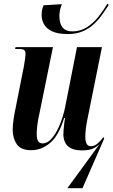

<svg xmlns="http://www.w3.org/2000/svg" viewBox="-20 -785 596 1015"><path d="M339 -605Q286 -605 255.5 -619.5Q225 -634 212.5 -657Q200 -680 200 -704Q200 -722 202.5 -733Q205 -744 210 -757L307 -763Q294 -731 294 -701Q294 -619 362 -619Q406 -619 441 -642Q476 -665 502.5 -699Q529 -733 547 -765L555 -759Q540 -736 521.5 -709.5Q503 -683 478 -659Q453 -635 418.5 -620Q384 -605 339 -605ZM507 -24Q491 -8 470 1Q449 10 415 10Q375 10 353.5 -2Q332 -14 323.5 -33.5Q315 -53 315 -75Q315 -86 316.5 -103Q318 -120 320 -136.5Q322 -153 324 -161H319Q291 -69 245.5 -30Q200 9 145 9Q90 9 68.5 -23Q47 -55 47 -99Q47 -123 52 -156Q57 -189 63 -216L106 -433Q115 -483 115 -499Q115 -513 109 -519.5Q103 -526 79 -526H60L62 -536H260L188 -183Q181 -154 177.5 -124.5Q174 -95 174 -78Q174 -50 182 -38.5Q190 -27 205 -27Q233 -27 257 -57Q281 -87 299 -133Q317 -179 326 -227L387 -536H519L442 -154Q431 -99 431 -62Q431 -12 460 -12Q479 -12 495.5 -26Q512 -40 526 -60L531 -53L416 210H336Z"/></svg>

Font: Noto Serif Display ExtraCondensed
Style: Bold Italic
Weight: 700
Width: 2
Italic angle: -12°
Designer: Monotype Design Team
Foundry: Monotype Imaging Inc.
Version: Version 2.009